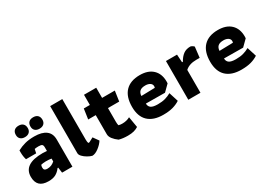

<svg xmlns="http://www.w3.org/2000/svg" viewBox="-12 -1344 2789 2026"><g transform="rotate(-30 1382.0 -330.5)"><path d="M114 -588Q114 -622 133 -640.5Q152 -659 187 -659Q222 -659 241 -640.5Q260 -622 260 -588Q260 -556 240.5 -538Q221 -520 187 -520Q153 -520 133.5 -538Q114 -556 114 -588ZM292 -588Q292 -622 311 -640.5Q330 -659 365 -659Q400 -659 419 -640.5Q438 -622 438 -588Q438 -556 418.5 -538Q399 -520 365 -520Q331 -520 311.5 -538Q292 -556 292 -588ZM30 -126Q30 -281 262 -281Q281 -281 314 -278V-322Q314 -348 302.5 -356.5Q291 -365 261 -365Q234 -365 213 -361L203 -313H79Q66 -356 66 -403V-428Q111 -452 159.5 -465Q208 -478 274 -478Q366 -478 415 -441Q464 -404 464 -331V0H338L329 -66H321Q293 -28 258.5 -10Q224 8 171 8Q99 8 64.5 -26Q30 -60 30 -126ZM316 -149V-184Q288 -189 248 -189Q217 -189 189 -182Q183 -168 183 -148Q183 -113 223 -113Q252 -113 274 -122Q296 -131 316 -149Z M580 -97V-671H728V-177Q728 -150 734 -133H748L802 -162L849 -96Q826 -59 783 -26.5Q740 6 704 6Q680 0 650.5 -17Q621 -34 600.5 -55.5Q580 -77 580 -97Z M1029 -3Q994 -28 971.5 -57Q949 -86 949 -115V-348H857L875 -472H949V-596H1098V-472H1253L1235 -348H1098V-181Q1098 -154 1103 -136Q1123 -130 1147 -130Q1202 -130 1242 -153L1264 -22Q1239 -6 1209 2Q1179 10 1136 10Q1076 10 1029 -3Z M1324 -231Q1324 -354 1385 -418Q1446 -482 1561 -482Q1663 -482 1718.5 -428.5Q1774 -375 1774 -282Q1774 -267 1773 -259L1700 -187L1468 -189Q1468 -154 1492.5 -136.5Q1517 -119 1575 -119Q1627 -119 1665 -129.5Q1703 -140 1738 -160L1774 -46Q1736 -21 1687.5 -7.5Q1639 6 1570 6Q1451 6 1387.5 -54Q1324 -114 1324 -231ZM1633 -286Q1636 -297 1636 -304Q1636 -329 1614 -343.5Q1592 -358 1558 -358Q1511 -358 1490 -338.5Q1469 -319 1467 -282Z M1876 -472H2011L2017 -376H2027Q2054 -425 2088.5 -450.5Q2123 -476 2174 -476Q2182 -476 2195.5 -468Q2209 -460 2216 -452L2201 -323H2159Q2073 -323 2024 -278V0H1876Z M2276 -231Q2276 -354 2337 -418Q2398 -482 2513 -482Q2615 -482 2670.5 -428.5Q2726 -375 2726 -282Q2726 -267 2725 -259L2652 -187L2420 -189Q2420 -154 2444.5 -136.5Q2469 -119 2527 -119Q2579 -119 2617 -129.5Q2655 -140 2690 -160L2726 -46Q2688 -21 2639.5 -7.5Q2591 6 2522 6Q2403 6 2339.5 -54Q2276 -114 2276 -231ZM2585 -286Q2588 -297 2588 -304Q2588 -329 2566 -343.5Q2544 -358 2510 -358Q2463 -358 2442 -338.5Q2421 -319 2419 -282Z"/></g></svg>

Font: Athiti
Style: Bold
Weight: 700
Designer: CadsonDemak Team
Foundry: CadsonDemak
Version: Version 1.033